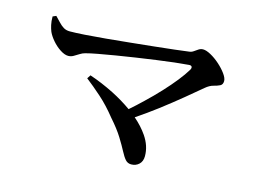

<svg xmlns="http://www.w3.org/2000/svg" viewBox="-85 -779 1170 885"><g transform="rotate(15 500.0 -336.0)"><path d="M74 -602 90 -609Q103 -596 114.5 -583.5Q126 -571 138.5 -563.5Q151 -556 168 -556Q195 -556 239 -559Q283 -562 337.5 -567Q392 -572 450 -578Q508 -584 561.5 -589.5Q615 -595 657.5 -600Q700 -605 722 -608Q735 -609 744.5 -616Q754 -623 763.5 -629Q773 -635 784 -635Q799 -635 821 -623Q843 -611 864.5 -592Q886 -573 900.5 -553Q915 -533 915 -519Q915 -502 903 -496Q891 -490 873 -485.5Q855 -481 836 -465Q804 -438 758.5 -400.5Q713 -363 658 -321Q612 -286 560 -251Q597 -219 621 -184Q652 -139 652 -90Q652 -65 637 -51Q622 -37 600 -37Q583 -37 572 -49.5Q561 -62 548.5 -86Q536 -110 515 -144Q494 -178 456 -221Q417 -270 377 -305.5Q337 -341 302 -368L313 -385Q370 -366 430 -336Q479 -311 523 -280Q554 -307 583 -335Q620 -370 652.5 -405Q685 -440 710 -471.5Q735 -503 750 -528Q756 -538 753 -544Q750 -550 739 -549Q712 -547 672 -542.5Q632 -538 586 -531.5Q540 -525 492.5 -518Q445 -511 400.5 -503.5Q356 -496 320.5 -489.5Q285 -483 263 -477Q251 -474 238.5 -466Q226 -458 214.5 -451.5Q203 -445 190 -445Q173 -445 151.5 -459Q130 -473 112.5 -493.5Q95 -514 87 -532Q82 -544 78 -561.5Q74 -579 74 -602Z"/></g></svg>

Font: Early Summer Mincho SemiBold
Style: Regular
Weight: 600
Designer: GuiWonder
Version: Version 1.002